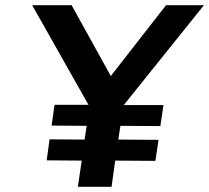

<svg xmlns="http://www.w3.org/2000/svg" viewBox="-20 -720 806 740"><path d="M179 -236 190 -316H321L104 -700H256L407 -427L620 -700H766L457 -315H610L598 -234L444 -235L436 -182L591 -181L579 -100L424 -101L410 0H280L295 -101L160 -102L171 -183L306 -182L314 -235Z"/></svg>

Font: Lexend Med
Style: Italic
Weight: 500
Italic angle: -8.13011°
Designer: Bonnie Shaver-Troup, Thomas Jockin
Foundry: Lexend
Version: Version 1.007